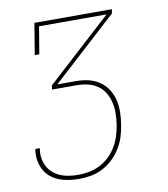

<svg xmlns="http://www.w3.org/2000/svg" viewBox="-82 -590 765 874"><g transform="rotate(-10 300.0 -152.5)"><path d="M214 215Q190 215 166 211.5Q142 208 120.5 199.5Q99 191 81.5 176Q64 161 53.5 140.5Q43 120 39.5 96Q36 72 40 48Q40 48 40 47.5Q40 47 41 46H61Q61 46 61 46.5Q61 47 61 48Q57 69 60 90.5Q63 112 72.5 130Q82 148 97 161Q112 174 131 182Q150 190 171.5 193Q193 196 214 196Q239 196 264.5 191Q290 186 313.5 174Q337 162 357 143Q377 124 390.5 101Q404 78 412 53Q420 28 424 3Q428 -23 428.5 -49Q429 -75 423.5 -99.5Q418 -124 405.5 -145.5Q393 -167 373 -181Q353 -195 328 -201Q303 -207 277 -207H162L165 -226L466 -501H154L133 -375H112L136 -520H494L491 -501L190 -226H277Q307 -226 334.5 -219.5Q362 -213 384.5 -197.5Q407 -182 422 -159Q437 -136 443.5 -108.5Q450 -81 449.5 -52Q449 -23 444 6Q440 33 431.5 60Q423 87 407.5 112Q392 137 370.5 157.5Q349 178 323 191.5Q297 205 269 210Q241 215 214 215Z"/></g></svg>

Font: Iosevka Etoile Thin Oblique
Style: Regular
Weight: 100
Italic angle: -9°
Designer: Belleve Invis
Foundry: Belleve Invis
Version: Version 15.5.2; ttfautohint (v1.8.4)